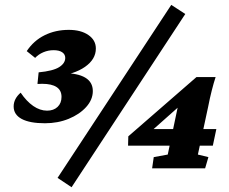

<svg xmlns="http://www.w3.org/2000/svg" viewBox="-20 -704 959 803"><path d="M168 -188.5Q104.5 -188.5 70.8 -206.5Q37.1 -224.6 37.1 -258.8Q37.1 -291 66.4 -316.4Q90.8 -280.3 119.1 -260.7Q147.5 -241.2 176.8 -241.2Q204.1 -241.2 220.7 -256.8Q237.3 -272.5 237.3 -298.8Q237.3 -326.2 216.8 -339.8Q196.3 -353.5 156.2 -353.5Q148.4 -353.5 142.6 -353Q136.7 -352.5 136.7 -353.5L141.6 -401.4Q202.1 -407.2 227.5 -423.3Q252.9 -439.5 252.9 -461.9Q252.9 -476.6 240.2 -485.4Q227.5 -494.1 204.1 -494.1Q181.6 -494.1 161.1 -485.4Q140.6 -476.6 127 -461.9L91.8 -490.2Q121.1 -534.2 166.5 -556.6Q211.9 -579.1 267.6 -579.1Q318.4 -579.1 349.6 -557.6Q380.9 -536.1 380.9 -501Q380.9 -456.1 335.4 -424.3Q290 -392.6 212.9 -384.8L241.2 -398.4Q304.7 -398.4 336.4 -379.4Q368.2 -360.4 368.2 -323.2Q368.2 -287.1 340.3 -256.3Q312.5 -225.6 267.1 -207Q221.7 -188.5 168 -188.5ZM220.7 40 696.3 -683.6 754.9 -645.5 279.3 79.1ZM807.6 -57.6 851.6 -46.9 837.9 0H616.2L623 -46.9L681.6 -57.6L725.6 -266.6L743.2 -271.5L611.3 -154.3L608.4 -164.1H884.8L870.1 -94.7H515.6L516.6 -133.8L801.8 -381.8H881.8Q874 -358.4 865.7 -325.7Q857.4 -293 850.6 -257.8Z"/></svg>

Font: Crimson Pro ExtraBold
Style: Italic
Weight: 800
Italic angle: -12°
Designer: Jacques Le Bailly
Foundry: Baron von Fonthausen
Version: Version 1.003